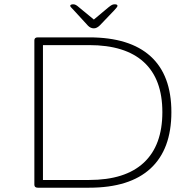

<svg xmlns="http://www.w3.org/2000/svg" viewBox="-20 -874 874 894"><path d="M156 0Q140 0 140 -14V-686Q140 -700 156 -700H395Q584 -700 681 -612Q778 -524 778 -352Q778 -179 681 -89.5Q584 0 395 0ZM180 -36H395Q563 -36 649.5 -116.5Q736 -197 736 -352Q736 -506 649.5 -585Q563 -664 395 -664H180ZM514 -854Q527 -854 527 -847Q527 -843 522 -837.5Q517 -832 512 -826L445 -756Q431 -742 417 -742Q402 -742 390 -754L323 -827Q319 -832 313 -837.5Q307 -843 307 -847Q307 -851 311.5 -852.5Q316 -854 321 -854Q327 -854 333 -851Q339 -848 349 -839L417 -783L484 -839Q495 -848 501 -851Q507 -854 514 -854Z"/></svg>

Font: Asap Expanded Thin
Style: Regular
Weight: 100
Width: 7
Designer: Pablo Cosgaya
Foundry: Omnibus-Type
Version: Version 3.001; ttfautohint (v1.8.4.7-5d5b)